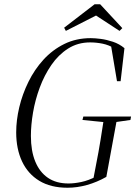

<svg xmlns="http://www.w3.org/2000/svg" viewBox="-20 -865 635 901"><path d="M56 -244Q56 -301 70.5 -362Q85 -423 113.5 -481Q142 -539 184 -585Q226 -631 281.5 -658.5Q337 -686 406 -686Q425 -686 452.5 -682.5Q480 -679 510 -669Q540 -659 564 -639L546 -484H529L501 -651L519 -637Q491 -654 461.5 -660Q432 -666 403 -666Q345 -666 299.5 -637Q254 -608 221 -560Q188 -512 166.5 -454Q145 -396 135 -337Q125 -278 125 -227Q125 -157 145.5 -107Q166 -57 205 -30.5Q244 -4 301 -4Q329 -4 362 -11Q395 -18 432 -37L417 -20L430 -88Q443 -153 452 -209.5Q461 -266 469 -318H531L479 -35Q435 -10 388.5 3Q342 16 297 16Q218 16 164.5 -16.5Q111 -49 83.5 -107.5Q56 -166 56 -244ZM367 -302 371 -318H595L592 -302L508 -290H488ZM450 -845 554 -733 541 -720 414 -803H452L289 -720L281 -735L424 -845Z"/></svg>

Font: Source Serif 4 60pt
Style: Italic
Weight: 400
Italic angle: -12°
Version: Version 4.004;hotconv 1.0.116;makeotfexe 2.5.65601